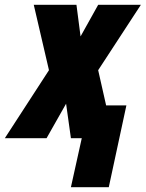

<svg xmlns="http://www.w3.org/2000/svg" viewBox="-73 -573 604 796"><path d="M221 203H378L451 -136H367L334 -282L511 -553H334L261 -422L244 -553H67L130 -282L-53 0H120L201 -143L221 0H266Z"/></svg>

Font: Noto Sans UI Condensed Black
Style: Italic
Weight: 900
Width: 3
Italic angle: -192°
Designer: Monotype Design Team
Foundry: Monotype Imaging Inc.
Version: Version 1.901